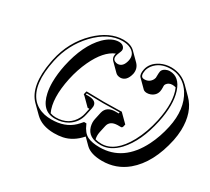

<svg xmlns="http://www.w3.org/2000/svg" viewBox="-139 -897 1321 1205"><g transform="rotate(30 521.0 -294.5)"><path d="M278.8 -29.8Q297.4 -22.9 317.9 -22.9Q414.6 -22.9 454.6 -101.6Q463.4 -119.1 466.8 -136.2L475.1 -175.3H462.9L406.2 -231.9Q403.3 -232.4 401.4 -233.9Q399.4 -236.8 399.9 -240.2L404.3 -258.8L406.7 -261.2Q407.7 -261.2 532.2 -258.8L661.6 -261.2L663.1 -258.8L719.7 -202.6L715.3 -183.6Q712.4 -176.3 706.1 -175.3H679.7Q625 -173.8 615.7 -131.3L604.5 -79.6Q599.1 -52.7 605 -28.8Q625 -22.9 649.9 -22.9Q748.5 -22.9 822.3 -157.7Q863.3 -233.9 883.8 -329.1Q915 -478 877 -562.5Q864.7 -566.4 852.1 -566.4Q825.2 -566.4 811.5 -546.4Q809.1 -542.5 808.1 -539.6Q806.6 -532.7 807.6 -522Q808.1 -505.9 805.7 -493.7Q798.8 -460.4 763.7 -446.3Q750.5 -441.4 737.3 -441.4Q719.7 -441.9 710.9 -450.2L654.3 -506.8Q640.1 -522.5 647.9 -560.1Q659.2 -611.8 715.3 -640.6Q751 -658.2 793 -658.2Q865.7 -657.2 916.5 -607.4L972.7 -550.8Q1044.9 -478.5 1041.5 -347.2Q1040 -309.1 1032.2 -270.5Q992.7 -85.4 885.7 4.4Q808.6 68.4 707 68.4Q624.5 67.9 586.9 31.2L542.5 -13.2Q488.8 48.3 420.9 62.5Q392.1 68.4 358.9 68.4Q270 67.9 221.2 19.5L164.6 -36.6Q83 -118.2 119.1 -309.6Q121.1 -318.8 122.6 -327.1Q152.8 -470.2 253.4 -568.4Q345.7 -657.2 444.8 -658.2Q500 -657.7 528.3 -629.4L585 -572.8Q612.3 -543.9 604.5 -503.4Q589.8 -442.9 545.4 -441.4Q522.9 -441.9 510.7 -454.1L454.1 -510.7Q439.5 -526.9 443.8 -549.8Q444.8 -554.7 445.8 -558.6Q372.6 -528.8 318.4 -413.6Q288.1 -349.1 271.5 -272.5Q238.8 -116.2 278.8 -29.8ZM487.8 -186 476.6 -133.8Q463.4 -70.8 409.2 -37.1Q369.6 -13.2 317.9 -13.2Q222.7 -13.2 198.2 -128.9Q190.9 -163.6 190.9 -204.6Q191.4 -264.6 205.1 -331.1Q240.7 -497.6 325.2 -582.5Q376 -632.3 427.2 -632.8Q456.5 -632.8 467.3 -611.3Q471.2 -602.5 469.7 -593.8Q467.8 -585 462.4 -573.2Q456.1 -558.6 453.6 -547.9Q447.3 -517.1 475.6 -509.8Q477.5 -509.3 478.5 -508.8Q483.9 -507.8 488.8 -507.8Q526.4 -509.3 538.1 -562Q548.3 -610.8 504.9 -634.8Q491.7 -641.6 476.1 -645Q460.9 -647.9 444.8 -647.9Q343.3 -647.9 250 -550.3Q160.2 -455.1 132.3 -324.7Q91.8 -134.3 165.5 -50.8Q198.7 -14.6 251 -2.9Q275.4 2 302.2 2Q399.4 2 458 -54.2Q470.7 -66.4 484.9 -83.5L487.8 -86.9H504.9L507.8 -81.1Q528.8 -30.8 563 -13.7Q595.7 2 650.4 2Q822.8 2 914.6 -180.7Q948.2 -248 965.8 -329.1Q996.1 -470.7 936 -566.4Q895 -629.9 828.6 -644.5Q810.5 -647.9 793 -647.9Q716.3 -647.9 675.8 -595.7Q662.1 -577.1 657.7 -558.1Q649.4 -514.6 671.9 -508.8Q676.8 -507.8 680.7 -507.8Q717.8 -507.8 734.9 -540Q737.8 -546.4 739.3 -552.2Q740.2 -557.6 740.2 -584.5Q740.7 -591.8 741.7 -598.1Q746.6 -621.6 778.3 -630.4Q787.6 -632.8 795.4 -632.8Q865.7 -632.8 894 -545.9Q907.7 -502.9 907.7 -447.8Q907.2 -391.1 893.6 -327.1Q858.9 -164.6 777.8 -76.7Q718.3 -13.7 649.9 -13.2Q559.1 -13.2 539.6 -81.5Q535.6 -96.7 535.2 -111.8Q535.2 -125.5 538.1 -138.2L549.3 -189.9Q562 -241.2 623.5 -242.2Q627.9 -242.2 636.2 -242.2Q645 -242.2 649.4 -242.2L650.9 -251Q565.4 -249 532.2 -249Q497.1 -249 412.6 -251L410.6 -242.2H433.1Q488.3 -240.7 489.7 -202.6Q489.7 -194.8 487.8 -186Z"/></g></svg>

Font: Linux Biolinum Shadow O
Style: Italic
Weight: 400
Italic angle: -12°
Designer: Philipp H. Poll
Foundry: Philipp H. Poll
Version: Version 0.6.2